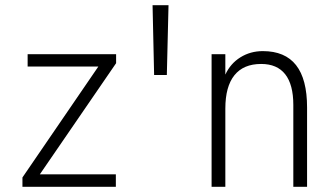

<svg xmlns="http://www.w3.org/2000/svg" viewBox="-20 -720 1294 740"><path d="M66.5 0V-36L359 -463.5H86.5V-511H427.5V-476.5L133.5 -48H426.5V0Z M574 -431 568 -700H629.5L623 -431Z M795.5 0V-511H848.5V-432.5Q868 -475 906.5 -499Q945 -523 993 -523Q1078.5 -523 1121 -469Q1163.5 -415 1163.5 -306V0H1110.5V-315.5Q1110.5 -394 1079.2 -433.8Q1048 -473.5 986.5 -473.5Q918.5 -473.5 883.5 -430Q848.5 -386.5 848.5 -301.5V0Z"/></svg>

Font: Overpass ExtraLight
Style: Regular
Weight: 250
Designer: Delve Withrington, Dave Bailey, Thomas Jockin
Foundry: Delve Fonts LLC
Version: Version 4.000